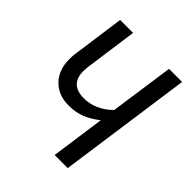

<svg xmlns="http://www.w3.org/2000/svg" viewBox="-191 -811 933 933"><g transform="rotate(45 275.0 -344.5)"><path d="M523 -689 426 0H336L375 -278Q334 -246 297 -232Q260 -218 215 -218Q142 -218 99.5 -262.5Q57 -307 57 -380Q57 -403 59 -415L97 -689H186L148 -416Q146 -396 146 -388Q146 -295 242 -295Q320 -295 386 -359L433 -689Z"/></g></svg>

Font: Fira Sans Condensed
Style: Italic
Weight: 400
Width: 3
Italic angle: -8°
Designer: bBox Type GmbH & Carrois Corporate GbR & Edenspiekermann AG
Foundry: bBox Type GmbH & Carrois Corporate GbR & Edenspiekermann AG
Version: Version 4.301